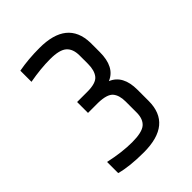

<svg xmlns="http://www.w3.org/2000/svg" viewBox="-146 -814 598 598"><g transform="rotate(-45 152.5 -515.0)"><path d="M134 -745Q255 -745 258 -645V-603Q258 -537 214 -519Q258 -501 258 -437V-388Q258 -285 134 -285Q71 -285 32 -296V-345Q87 -333 130.5 -333Q174 -333 190 -346.5Q206 -360 206 -389V-437Q206 -465 193.5 -479.5Q181 -494 143 -495H98V-543H143Q181 -543 193.5 -558.5Q206 -574 206 -603V-640Q206 -669 190 -683Q174 -697 133 -697Q92 -697 42 -688V-737Q85 -745 134 -745Z"/></g></svg>

Font: Khand
Style: Regular
Weight: 400
Designer: Devanagari: Sanchit Sawaria, Jyotish Sonowal; Latin: Satya Rajpurohit
Foundry: Indian Type Foundry
Version: Version 1.100;PS 1.0;hotconv 1.0.78;makeotf.lib2.5.61930; tt